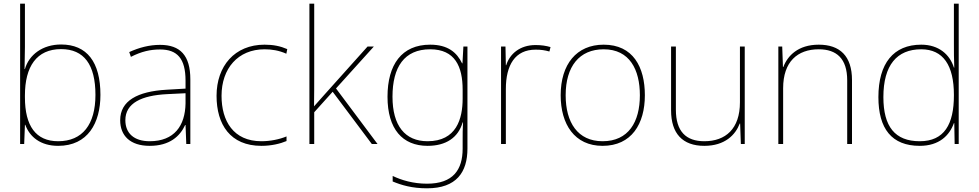

<svg xmlns="http://www.w3.org/2000/svg" viewBox="-20 -780 5302 1040"><path d="M115 -525V-760H89V0H111L115 -104H117C141 -38 200 10 295 10C456 10 524 -114 524 -266C524 -444 451 -539 311 -539C210 -539 137 -483 115 -406H113C114 -439 115 -493 115 -525ZM311 -514C435 -514 497 -430 497 -266C497 -106 427 -15 295 -15C174 -15 115 -98 115 -253V-263C115 -419 178 -514 311 -514Z M847 -537C788 -537 733 -522 680 -498L689 -472C746 -501 794 -512 847 -512C940 -512 985 -463 985 -343V-300L882 -294C725 -285 631 -234 631 -129C631 -45 685 10 791 10C899 10 955 -42 983 -103H985L989 0H1011V-350C1011 -480 956 -537 847 -537ZM884 -270 985 -275V-220C983 -99 924 -15 791 -15C706 -15 659 -58 659 -129C659 -222 748 -263 884 -270Z M1396 10C1451 10 1499 -2 1532 -16V-41C1493 -25 1444 -15 1396 -15C1244 -15 1180 -125 1180 -261C1180 -409 1269 -513 1413 -513C1451 -513 1491 -507 1531 -489L1536 -514C1499 -530 1461 -538 1413 -538C1251 -538 1153 -422 1153 -261C1153 -106 1227 10 1396 10Z M1682 -385V-760H1656V0H1682V-172L1782 -283L1994 0H2025L1800 -301L2005 -528H1971L1738 -268C1716 -244 1703 -229 1681 -204C1682 -267 1682 -321 1682 -385Z M2310 -538C2156 -538 2079 -430 2079 -256C2079 -81 2160 10 2296 10C2395 10 2462 -34 2486 -117H2488C2486 -78 2486 -56 2486 -17V25C2486 140 2434 215 2293 215C2218 215 2155 196 2107 173V203C2155 223 2212 240 2293 240C2453 240 2512 152 2512 25V-528H2490L2485 -437H2483C2455 -495 2407 -538 2310 -538ZM2310 -513C2445 -513 2486 -419 2486 -294V-246C2486 -136 2452 -15 2296 -15C2174 -15 2106 -99 2106 -256C2106 -417 2170 -513 2310 -513Z M2881 -536C2796 -536 2741 -488 2722 -427H2720L2718 -528H2694V0H2720V-297C2720 -428 2770 -511 2881 -511C2911 -511 2931 -508 2956 -501L2962 -525C2938 -532 2913 -536 2881 -536Z M3473 -264C3473 -417 3409 -538 3250 -538C3103 -538 3017 -432 3017 -264C3017 -107 3092 10 3244 10C3401 10 3473 -109 3473 -264ZM3044 -264C3044 -420 3118 -513 3250 -513C3391 -513 3446 -402 3446 -264C3446 -119 3384 -15 3244 -15C3109 -15 3044 -117 3044 -264Z M4014 -528H3988V-226C3988 -82 3910 -15 3795 -15C3696 -15 3641 -68 3641 -186V-528H3615V-182C3615 -57 3677 10 3795 10C3907 10 3964 -50 3987 -111H3989L3993 0H4014Z M4415 -538C4303 -538 4246 -478 4223 -417H4221L4217 -528H4196V0H4222V-302C4222 -446 4300 -513 4415 -513C4512 -513 4569 -462 4569 -345V0H4595V-346C4595 -477 4529 -538 4415 -538Z M4962 10C5067 10 5123 -46 5147 -113H5149L5151 0H5173V-760H5147V-543C5147 -501 5147 -459 5149 -414H5147C5125 -484 5066 -538 4970 -538C4820 -538 4738 -437 4738 -254C4738 -83 4810 10 4962 10ZM4962 -15C4828 -15 4765 -94 4765 -254C4765 -427 4838 -513 4970 -513C5089 -513 5147 -426 5147 -266V-263C5147 -107 5095 -15 4962 -15Z"/></svg>

Font: Noto Sans Malayalam Thin
Style: Regular
Weight: 100
Designer: Jelle Bosma - Monotype Design Team
Foundry: Monotype Imaging Inc.
Version: Version 2.104